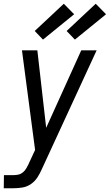

<svg xmlns="http://www.w3.org/2000/svg" viewBox="-36 -788 585 1023"><path d="M-16 215 -15 145H38Q50 145 63 142Q76 139 86.5 130Q97 121 104 109Q111 97 117 85V84L151 11L81 -520H163L210 -107L397 -520H479L187 113Q177 136 163.5 157Q150 178 129 192.5Q108 207 84 211Q60 215 37 215ZM363 -577 319 -623 474 -768 529 -712ZM193 -577 149 -623 304 -768 359 -712Z"/></svg>

Font: Iosevka Custom
Style: Italic
Weight: 400
Italic angle: -9°
Monospace: yes
Designer: Belleve Invis
Foundry: Belleve Invis
Version: Version 30.3.3; ttfautohint (v1.8.3)